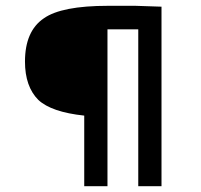

<svg xmlns="http://www.w3.org/2000/svg" viewBox="-20 -641 693 661"><path d="M112 -297Q66 -343 66 -429Q66 -534 131 -578Q192 -621 352 -621H446L536 -618V0H456V-540H350V0H270V-243Q157 -255 112 -297Z"/></svg>

Font: Bellota Text
Style: Bold
Weight: 700
Designer: Kemie Guaida
Foundry: Kemie Guaida
Version: Version 4.001